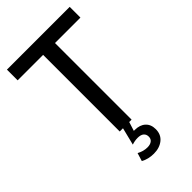

<svg xmlns="http://www.w3.org/2000/svg" viewBox="-278 -781 1088 1088"><g transform="rotate(-45 266.5 -237.0)"><path d="M219 -614H15V-700H518V-614H314V0H219ZM373 135Q373 178 343 202Q313 226 267 226Q223 226 189 207L204 158Q235 175 267 175Q289 175 302 165Q315 155 315 137Q315 118 302.5 107.5Q290 97 265 97Q242 97 219 105L245 0H295L278 54H286Q326 54 349.5 75.5Q373 97 373 135Z"/></g></svg>

Font: Cabin
Style: Regular
Weight: 400
Designer: Pablo Impallari
Foundry: Pablo Impallari. http://www.impallari.com Igino Marini. http://www.ikern.com
Version: Version 2.001